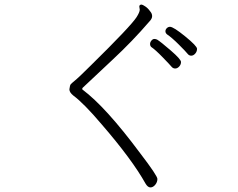

<svg xmlns="http://www.w3.org/2000/svg" viewBox="-20 -771 1040 838"><path d="M588 -742Q588 -751 598 -751Q602 -751 614 -743Q626 -735 635 -722Q644 -712 644 -700.5Q644 -689 631 -676Q558 -591 471.5 -510.5Q385 -430 341 -388Q339 -386 339 -383.5Q339 -381 340 -380Q441 -305 592 -102Q667 -4 667 10Q667 24 657.5 35.5Q648 47 636.5 47Q625 47 615 30Q557 -74 424 -228Q346 -320 300 -354Q283 -368 283 -380V-382Q285 -399 289 -403.5Q293 -408 303.5 -416.5Q314 -425 332 -442Q350 -459 377 -486Q550 -656 576 -696Q590 -718 590 -729ZM709 -621Q702 -627 702 -634.5Q702 -642 708 -648Q714 -654 722 -654Q737 -654 788.5 -612Q840 -570 840 -558Q840 -546 832 -537Q824 -528 814.5 -528Q805 -528 798.5 -536.5Q792 -545 761 -576Q730 -607 709 -621ZM640 -566Q635 -571 635 -579Q635 -587 641 -594Q647 -601 653.5 -601Q660 -601 666 -598Q681 -589 725.5 -550.5Q770 -512 770 -500.5Q770 -489 762 -480.5Q754 -472 744.5 -472Q735 -472 728.5 -480Q722 -488 690 -521Q658 -554 640 -566Z"/></svg>

Font: LXGW WenKai Lite Light
Style: Regular
Weight: 300
Designer: LXGW / Fontworks Inc.
Foundry: LXGW / Fontworks Inc.
Version: Version 1.511; March 25, 2025